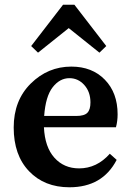

<svg xmlns="http://www.w3.org/2000/svg" viewBox="-20 -778 555 813"><path d="M271 -659 141 -555 112 -583 247 -758H295L430 -583L401 -555ZM167 -287H303Q337 -287 350 -300.5Q363 -314 363 -344Q363 -389 337 -418Q311 -447 274 -447Q233 -447 203 -408.5Q173 -370 167 -287ZM471 -239H166Q170 -155 210.5 -110Q251 -65 315 -65Q390 -65 445 -127L474 -101Q414 15 274 15Q168 15 103 -53Q38 -121 38 -238Q38 -353 110.5 -424.5Q183 -496 282 -496Q370 -496 424 -440.5Q478 -385 478 -294Q478 -265 471 -239Z"/></svg>

Font: TypoPRO Source Serif Pro
Style: Regular
Weight: 600
Designer: Frank Grießhammer
Foundry: Adobe Systems Incorporated
Version: Version 1.017;PS 1.0;hotconv 1.0.79;makeotf.lib2.5.61930